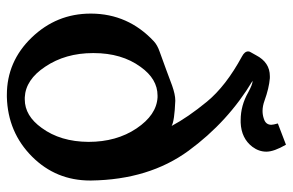

<svg xmlns="http://www.w3.org/2000/svg" viewBox="-168 -664 861 565"><g transform="rotate(90 262.5 -381.5)"><path d="M266.6 -414.6H261.2Q212.4 -414.6 176.8 -364.7Q136.2 -309.1 136.2 -226.6V-224.6Q136.2 -143.6 176.3 -84Q214.4 -26.4 266.6 -23.9H272.5Q320.8 -23.9 356.4 -73.7Q397 -128.9 397.5 -211.4Q397.5 -293.9 357.9 -352.8Q318.4 -411.6 266.6 -414.6ZM210 -745.1Q239.3 -742.7 275.9 -729.5Q292 -723.6 306.6 -723.6Q318.4 -723.6 329.6 -727.5Q347.2 -732.9 347.2 -749.5Q347.2 -754.9 343.3 -768.6L405.8 -792.5Q426.3 -757.3 426.3 -734.9Q426.3 -712.9 412.1 -693.8Q387.2 -661.1 340.8 -659.2H333.5Q290.5 -659.2 251.5 -681.6Q228 -694.3 218.3 -694.3H217.8Q338.4 -622.1 423.6 -505.9Q508.8 -389.6 511.2 -219.2V-216.3Q511.2 -115.7 440.9 -45.4Q369.6 25.9 265.6 28.8H259.3Q161.1 28.8 90.8 -43.9Q20 -117.2 20 -217.8V-219.2Q20.5 -328.1 101.6 -403.8Q112.8 -414.1 131.8 -420.7Q150.9 -427.2 186 -440.4Q206.5 -448.2 231.9 -457.5Q258.3 -466.8 275.4 -466.8H277.3Q335.9 -464.4 350.6 -456.1Q325.2 -503.9 279.3 -559.8Q233.4 -615.7 146 -663.1Q131.3 -670.9 131.3 -681.2Q131.3 -685.1 133.3 -688Q136.7 -694.3 142.6 -704.6Q163.6 -745.1 204.1 -745.1Z"/></g></svg>

Font: Caudex
Style: Bold
Weight: 700
Version: Version 1.01